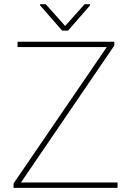

<svg xmlns="http://www.w3.org/2000/svg" viewBox="-20 -914 638 934"><path d="M551.8 -26.4V0H45.9V-21.5L499.5 -685.1H65.4V-710.9H536.1V-692.4L82 -26.4ZM202.6 -893.6 296.9 -787.6 391.6 -893.6H417.5V-887.2L311 -765.1H282.2L174.8 -888.2V-893.6Z"/></svg>

Font: Vazirmatn FD Thin
Style: Regular
Weight: 100
Designer: Saber Rastikerdar
Foundry: Saber Rastikerdar
Version: Version 33.003